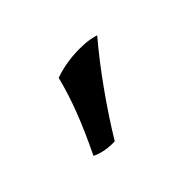

<svg xmlns="http://www.w3.org/2000/svg" viewBox="-51 -827 402 402"><g transform="rotate(-45 150.0 -625.5)"><path d="M111 -531C148 -592 196 -660 242 -714C232 -717 219 -720 204 -720C179 -721 150 -718 122 -708C109 -656 89 -605 58 -541C71 -534 92 -530 111 -531Z"/></g></svg>

Font: Vollkorn Semibold
Style: Regular
Weight: 600
Designer: Friedrich Althausen
Foundry: Friedrich Althausen
Version: Version 4.015;PS 004.015;hotconv 1.0.88;makeotf.lib2.5.64775